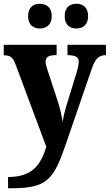

<svg xmlns="http://www.w3.org/2000/svg" viewBox="-21 -775 585 1024"><path d="M387 -623C418 -623 449 -640 449 -689C449 -738 418 -755 387 -755C354 -755 324 -738 324 -689C324 -640 354 -623 387 -623ZM191 -623C223 -623 255 -640 255 -689C255 -738 223 -755 191 -755C159 -755 129 -738 129 -689C129 -640 159 -623 191 -623ZM22 169V229H40C231 229 265 182 329 -3L469 -410C487 -462 506 -480 541 -481H544V-536H339V-481H343C381 -479 399 -472 399 -446C399 -432 393 -406 389 -393L331 -204C325 -184 317 -154 313 -123C310 -150 302 -188 287 -235L233 -400C227 -416 222 -434 222 -447C222 -470 238 -481 277 -481H281V-536H-1V-480H3C31 -479 46 -473 61 -434L226 8C196 104 152 169 22 169Z"/></svg>

Font: Noto Serif Armenian SemiCondensed
Style: Bold
Weight: 700
Width: 4
Designer: Monotype Design Team
Foundry: Monotype Imaging Inc.
Version: Version 2.008